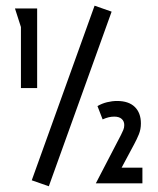

<svg xmlns="http://www.w3.org/2000/svg" viewBox="-20 -646 556 676"><path d="M313 -626 373 -605 151.9 9.8 91.8 -11.2ZM110.8 -616.2V-335.9H53.7V-550.8L32.7 -616.2ZM382.3 -235.4Q372.6 -235.4 363 -233.2Q353.5 -231 341.3 -225.6L323.2 -272.5Q338.9 -281.7 356.9 -286.1Q375 -290.5 392.1 -290.5Q433.1 -290.5 454.6 -269.5Q476.1 -248.5 476.1 -211.4Q476.1 -190.9 469 -173.3Q461.9 -155.8 452.1 -137.7L408.2 -55.7H481.4V-0.5H317.4L406.2 -171.4Q410.6 -180.7 414.1 -188.5Q417.5 -196.3 417.5 -205.6Q417.5 -219.2 408.4 -227.3Q399.4 -235.4 382.3 -235.4Z"/></svg>

Font: Aubrey
Style: Regular
Weight: 400
Designer: Gayaneh Bagdasaryan | Cyreal.org
Foundry: Gayaneh Bagdasaryan | Cyreal.org
Version: Version 1.000